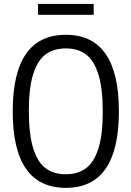

<svg xmlns="http://www.w3.org/2000/svg" viewBox="-20 -922 652 952"><path d="M43 -370Q43 -749.5 306.5 -749.5Q569.5 -749.5 569.5 -370Q569.5 9.5 306.5 9.5Q43 9.5 43 -370ZM489.5 -367.5Q489.5 -485 467.5 -554.2Q445.5 -623.5 405.5 -652.8Q365.5 -682 306.5 -682Q247.5 -682 207.2 -653Q167 -624 145 -555.8Q123 -487.5 123 -372.5Q123 -255 145 -185.8Q167 -116.5 207.2 -87.2Q247.5 -58 306.5 -58Q365 -58 405.2 -87Q445.5 -116 467.5 -184.2Q489.5 -252.5 489.5 -367.5ZM168.5 -848.5V-902.5H444.5V-848.5Z"/></svg>

Font: Encode Sans Condensed
Style: Regular
Weight: 400
Width: 3
Designer: Multiple Designers
Foundry: Impallari Type
Version: Version 2.000